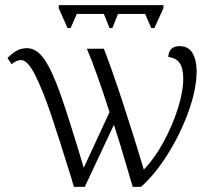

<svg xmlns="http://www.w3.org/2000/svg" viewBox="-20 -725 836 745"><path d="M259 -27Q208 -192 177 -283.5Q146 -375 116.5 -433.5Q87 -492 62 -492Q45 -492 25 -476L9 -500Q26 -517 43.5 -527.5Q61 -538 85 -538Q122 -538 152 -495Q182 -452 215 -358.5Q248 -265 305 -74L405 -290Q352 -455 317 -536H383Q411 -465 455 -331.5Q499 -198 538 -67Q579 -109 614 -173Q649 -237 670 -303.5Q691 -370 691 -419Q691 -460 677.5 -480Q664 -500 633 -504Q634 -525 645 -535.5Q656 -546 676 -546Q712 -546 727.5 -518Q743 -490 743 -449Q743 -380 711.5 -292.5Q680 -205 630 -125.5Q580 -46 527 0H495L474 -71Q438 -194 422 -241L309 0H267Q261 -18 259 -27ZM208 -693V-705H614V-693L579 -616H567L543 -671H438L416 -616H405L383 -671H278L254 -616H242Z"/></svg>

Font: Noto Serif Light
Style: Regular
Weight: 300
Designer: Monotype Design Team
Foundry: Monotype Imaging Inc.
Version: Version 1.001